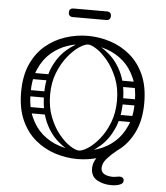

<svg xmlns="http://www.w3.org/2000/svg" viewBox="-64 -917 962 1115"><g transform="rotate(5 417.0 -359.5)"><path d="M721 -351Q721 -432 695.5 -490.5Q670 -549 627 -586.5Q584 -624 529.5 -642Q475 -660 417 -660Q359 -660 304.5 -642Q250 -624 207 -586.5Q164 -549 138.5 -490.5Q113 -432 113 -351Q113 -270 138.5 -211.5Q164 -153 207 -115.5Q250 -78 304.5 -60Q359 -42 417 -42Q475 -42 529.5 -60Q584 -78 627 -115.5Q670 -153 695.5 -211.5Q721 -270 721 -351ZM58 -351Q58 -446 88.5 -514Q119 -582 171 -625.5Q223 -669 287 -689.5Q351 -710 417 -710Q483 -710 547 -689.5Q611 -669 663 -625.5Q715 -582 745.5 -514Q776 -446 776 -351Q776 -256 745.5 -188Q715 -120 663 -76.5Q611 -33 547 -12.5Q483 8 417 8Q351 8 287 -12.5Q223 -33 171 -76.5Q119 -120 88.5 -188Q58 -256 58 -351ZM222 -252Q222 -243 217 -238Q212 -233 205 -233H110Q94 -233 94 -252Q94 -269 111 -269H205Q222 -269 222 -252ZM220 -451Q220 -442 215 -437Q210 -432 203 -432H108Q92 -432 92 -451Q92 -468 109 -468H203Q220 -468 220 -451ZM214 -350Q214 -341 209 -336Q204 -331 197 -331H102Q86 -331 86 -350Q86 -367 103 -367H197Q214 -367 214 -350ZM613 -252Q613 -269 630 -269H724Q741 -269 741 -252Q741 -233 725 -233H630Q623 -233 618 -238Q613 -243 613 -252ZM615 -451Q615 -468 632 -468H726Q743 -468 743 -451Q743 -432 727 -432H632Q625 -432 620 -437Q615 -442 615 -451ZM621 -350Q621 -367 638 -367H732Q749 -367 749 -350Q749 -331 733 -331H638Q631 -331 626 -336Q621 -341 621 -350ZM439 -18 422 -42Q442 -42 474.5 -63Q507 -84 539.5 -124Q572 -164 594.5 -221Q617 -278 617 -351Q617 -423 594 -480Q571 -537 538 -577.5Q505 -618 473 -639Q441 -660 422 -660L438 -680Q498 -658 546.5 -615.5Q595 -573 623.5 -508Q652 -443 652 -351Q652 -260 623.5 -193.5Q595 -127 547 -84Q499 -41 439 -18ZM405 -18Q346 -41 297.5 -84Q249 -127 220.5 -193.5Q192 -260 192 -351Q192 -443 220.5 -508Q249 -573 298 -615.5Q347 -658 406 -680L422 -660Q403 -660 371 -639Q339 -618 306 -577.5Q273 -537 250 -480Q227 -423 227 -351Q227 -278 249.5 -221Q272 -164 304.5 -124Q337 -84 369.5 -63Q402 -42 422 -42ZM629 -81Q639 -81 642 -71.5Q645 -62 637 -56Q612 -37 587 -9Q562 19 562 47Q562 66 573.5 76Q585 86 601 89.5Q617 93 629 93Q640 93 652.5 90.5Q665 88 671 88Q682 88 689 93.5Q696 99 696 110Q696 127 674.5 134.5Q653 142 627 142Q579 142 543 121.5Q507 101 507 53Q507 21 529.5 -11Q552 -43 602 -81ZM320 -811Q294 -811 294 -836Q294 -861 320 -861H513Q539 -861 539 -836Q539 -811 513 -811Z"/></g></svg>

Font: Agu Display Uzo
Style: Regular
Weight: 400
Designer: Oluwaseun Badejo
Version: Version 1.103